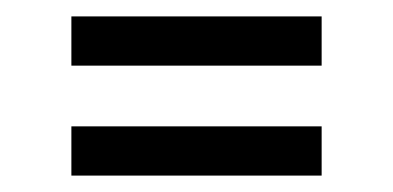

<svg xmlns="http://www.w3.org/2000/svg" viewBox="-20 -393 479 234"><path d="M67 -179V-239H372V-179ZM67 -313V-373H372V-313Z"/></svg>

Font: Rising Sun
Style: Regular
Weight: 400
Designer: Matt McInerney, Pablo Impallari, Rodrigo Fuenzalida (Raleway font), Stephen Hutchings (Greek), Cristiano Sobral (main ch
Foundry: The Rising Sun Project Authors
Version: Version 4.327; ttfautohint (v1.8.4.7-5d5b-dirty)